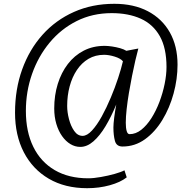

<svg xmlns="http://www.w3.org/2000/svg" viewBox="-20 -774 1001 1009"><path d="M438 215Q321.5 215 236.5 165.2Q151.5 115.5 105.2 26.2Q59 -63 59 -182Q59 -305 96.5 -409.2Q134 -513.5 203.2 -591Q272.5 -668.5 368.5 -711.2Q464.5 -754 581 -754Q683 -754 757.5 -714.8Q832 -675.5 872.5 -603.8Q913 -532 913 -434Q913 -358.5 892.2 -282.5Q871.5 -206.5 833.2 -143.5Q795 -80.5 742 -42.2Q689 -4 624 -4Q592 -4 584 -33.5Q576 -63 576 -104Q576 -123 580.2 -156.5Q584.5 -190 591 -225Q565 -161.5 534.8 -111Q504.5 -60.5 471 -31.2Q437.5 -2 402 -2Q374.5 -2 350 -16.8Q325.5 -31.5 306.2 -58.8Q287 -86 276 -123Q265 -160 265 -204Q265 -273 283.5 -332.8Q302 -392.5 336.5 -437.5Q371 -482.5 420 -507.8Q469 -533 530 -533Q546.5 -533 568.5 -529.8Q590.5 -526.5 611 -520.8Q631.5 -515 644 -507L707 -519Q700 -493.5 691.2 -456Q682.5 -418.5 673.8 -374.5Q665 -330.5 657.5 -285.8Q650 -241 645.5 -200.2Q641 -159.5 641 -129Q641 -101.5 645.8 -85.2Q650.5 -69 661 -69Q693.5 -69 722.5 -92Q751.5 -115 775.8 -153.2Q800 -191.5 817.8 -238.2Q835.5 -285 845.2 -332.8Q855 -380.5 855 -422Q855 -521.5 819.8 -584Q784.5 -646.5 719.8 -675.8Q655 -705 567 -705Q466 -705 383.2 -663.5Q300.5 -622 240.8 -550Q181 -478 148.5 -385.5Q116 -293 116 -191Q116 -82 155 -2.5Q194 77 267.5 120Q341 163 444 163Q472 163 510.2 156.2Q548.5 149.5 583 139.8Q617.5 130 634 121L646 158Q613 184 557 199.5Q501 215 438 215ZM414 -60Q437.5 -60 463.5 -88.2Q489.5 -116.5 514.8 -162.2Q540 -208 562.2 -261Q584.5 -314 601 -364.5Q617.5 -415 626 -452Q613.5 -467 582.8 -476.5Q552 -486 527 -486Q481 -486 445 -464.8Q409 -443.5 384 -406Q359 -368.5 346 -320Q333 -271.5 333 -217Q333 -184.5 342.5 -148Q352 -111.5 370 -85.8Q388 -60 414 -60Z"/></svg>

Font: Koeln Type Sans Light
Style: Italic
Weight: 300
Italic angle: -7.5°
Designer: Eben Sorkin
Foundry: Eben Sorkin
Version: Version 2.001